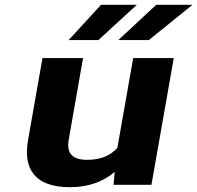

<svg xmlns="http://www.w3.org/2000/svg" viewBox="-20 -770 822 800"><path d="M342 -104C280 -104 257 -134 266 -186L326 -528H157L97 -187C75 -64 127 10 272 10C353 10 414 -16 458 -54L453 0H611L704 -528H535L469 -154C442 -123 402 -104 342 -104ZM631 -750 473 -603H600L782 -750ZM401 -750 266 -603H390L550 -750Z"/></svg>

Font: Asimov
Style: XWidIt
Weight: 500
Designer: Google
Version: Version 2.000980; 2014